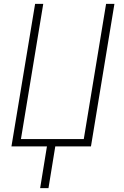

<svg xmlns="http://www.w3.org/2000/svg" viewBox="-20 -755 640 990"><path d="M187 215 222 0H39L161 -735H203L88 -38H412L527 -735H570L449 0H265L230 215Z"/></svg>

Font: Iosevka SS04 XLt Ex Obl
Style: Regular
Weight: 200
Width: 7
Italic angle: -9°
Monospace: yes
Designer: Belleve Invis
Foundry: Belleve Invis
Version: Version 19.0.0; ttfautohint (v1.8.4)